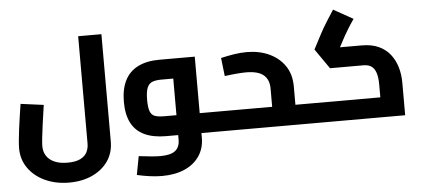

<svg xmlns="http://www.w3.org/2000/svg" viewBox="-60 -866 2768 1259"><g transform="rotate(-5 1324.5 -236.5)"><path d="M349 248Q260 248 190 215.5Q120 183 80 126Q40 69 40 -4Q40 -24 43 -56.5Q46 -89 51 -129Q56 -169 62.5 -211.5Q69 -254 75 -294L226 -274Q216 -207 208.5 -152.5Q201 -98 197 -60.5Q193 -23 193 -5Q193 32 211 59.5Q229 87 264 102Q299 117 349 117Q402 117 433 101.5Q464 86 477 60.5Q490 35 490 3V-703H643V3Q643 77 605 132Q567 187 500.5 217.5Q434 248 349 248Z M1240 0V-131H1344V0ZM959 258Q921 258 880 252.5Q839 247 794 237L817 115Q866 121 900.5 124Q935 127 959 127Q1027 127 1057 103Q1087 79 1087 30V-394L1118 -372H1007Q973 -372 950 -363.5Q927 -355 915.5 -328.5Q904 -302 904 -247Q904 -196 914 -171Q924 -146 947 -138.5Q970 -131 1007 -131H1087V0H1007Q923 0 865.5 -27Q808 -54 779.5 -109Q751 -164 751 -247Q751 -331 779.5 -388Q808 -445 865.5 -474Q923 -503 1007 -503H1240V30Q1240 100 1205 151.5Q1170 203 1107 230.5Q1044 258 959 258ZM1344 0V-131Q1356 -131 1360 -113.5Q1364 -96 1364 -66Q1364 -36 1360 -18Q1356 0 1344 0Z M1870 0V-131H1975V0ZM1344 0V-131H1770L1717 -90V-252Q1717 -310 1681 -340.5Q1645 -371 1565 -371Q1543 -371 1506 -368Q1469 -365 1425 -359L1411 -479Q1453 -489 1496.5 -496Q1540 -503 1581 -503Q1665 -503 1730 -472.5Q1795 -442 1832.5 -386.5Q1870 -331 1870 -252V0ZM1344 0Q1333 0 1328.5 -18Q1324 -36 1324 -66Q1324 -96 1328.5 -113.5Q1333 -131 1344 -131ZM1975 0V-131Q1986 -131 1990.5 -113.5Q1995 -96 1995 -66Q1995 -36 1990.5 -18Q1986 0 1975 0Z M1975 0V-131H2477L2429 -92V-213Q2429 -264 2418.5 -294Q2408 -324 2388 -337Q2368 -350 2337 -350H2117L2026 -481L2079 -582Q2087 -597 2097.5 -615.5Q2108 -634 2125.5 -661.5Q2143 -689 2170 -731L2299 -659Q2274 -623 2259 -598Q2244 -573 2233.5 -555Q2223 -537 2214 -519L2178 -451L2158 -481H2337Q2402 -481 2448 -460Q2494 -439 2523.5 -401.5Q2553 -364 2567 -316Q2581 -268 2581 -213V0ZM1975 0Q1964 0 1959.5 -18Q1955 -36 1955 -66Q1955 -96 1959.5 -113.5Q1964 -131 1975 -131Z"/></g></svg>

Font: Cairo ExtraBold
Style: Regular
Weight: 800
Designer: Mohamed Gaber, Accademia di Belle Arti di Urbino
Foundry: Kief Type Foundry, Accademia di Belle Arti di Urbino
Version: Version 3.117